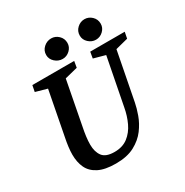

<svg xmlns="http://www.w3.org/2000/svg" viewBox="-181 -934 1047 1089"><g transform="rotate(-30 342.0 -389.5)"><path d="M268 10Q197 10 155 -11.5Q113 -33 95.5 -70.5Q78 -108 78 -157Q78 -181 81.5 -208.5Q85 -236 91 -265L146 -551L71 -572L79 -613H353L346 -572L262 -551L207 -264Q201 -235 197.5 -207.5Q194 -180 194 -156Q194 -109 215.5 -80Q237 -51 294 -51Q347 -51 382 -78Q417 -105 437.5 -148.5Q458 -192 467 -242L527 -551L451 -572L458 -613H684L676 -572L594 -551L533 -236Q527 -204 512 -162Q497 -120 468 -81Q439 -42 390.5 -16Q342 10 268 10ZM521 -655Q494 -655 473 -674.5Q452 -694 452 -721Q452 -750 473 -769.5Q494 -789 521 -789Q548 -789 568.5 -769.5Q589 -750 589 -721Q589 -694 568.5 -674.5Q548 -655 521 -655ZM303 -655Q275 -655 253.5 -674.5Q232 -694 232 -721Q232 -750 253.5 -769.5Q275 -789 303 -789Q330 -789 350.5 -769.5Q371 -750 371 -721Q371 -694 350.5 -674.5Q330 -655 303 -655Z"/></g></svg>

Font: Manuale SemiBold
Style: Italic
Weight: 600
Italic angle: -11°
Designer: Eduardo Tunni / Pablo Cosgaya
Foundry: Eduardo Tunni / Pablo Cosgaya
Version: Version 1.002